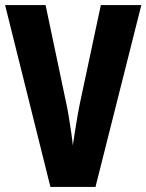

<svg xmlns="http://www.w3.org/2000/svg" viewBox="-20 -734 575 754"><path d="M535 -714 355 0H178L0 -714H159L239 -334Q244 -312 249.5 -279.5Q255 -247 259.5 -215.5Q264 -184 266 -163Q269 -184 274 -215.5Q279 -247 284.5 -279Q290 -311 295 -334L376 -714Z"/></svg>

Font: Noto Sans Lao Looped ExtraCondensed ExtraBold
Style: Regular
Weight: 800
Width: 2
Designer: Mark Frömberg, Ben Mitchell
Foundry: The Fontpad Ltd
Version: Version 1.002; ttfautohint (v1.8.4.7-5d5b)